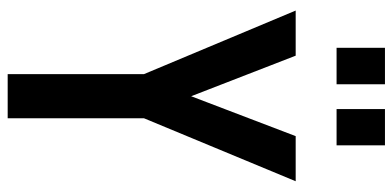

<svg xmlns="http://www.w3.org/2000/svg" viewBox="-281 -741 1022 500"><g transform="rotate(90 230.0 -491.0)"><path d="M173 0V-355L7.5 -750H125L248 -433H213.5L334.5 -750H452L288 -355V0ZM104.5 -856.5V-982.5H199.5V-856.5ZM264 -856.5V-982.5H358.5V-856.5Z"/></g></svg>

Font: Mohave SemiBold
Style: Regular
Weight: 600
Designer: Gumpita Rahayu
Foundry: Tokotype
Version: Version 2.003